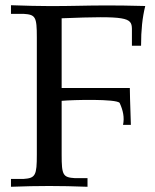

<svg xmlns="http://www.w3.org/2000/svg" viewBox="-20 -713 595 735"><path d="M216 -120V-327C259 -331 426 -335 438 -319C451 -291 457 -263 451 -235H481C478 -328 477 -358 477 -376H216V-643C466 -653 484 -646 485 -603V-538H520C520 -598 525 -646 536 -690C283 -697 264 -684 22 -693V-660H70C116 -657 121 -649 121 -570V-121C121 -42 116 -31 70 -28H22V2C129 -2 207 -2 315 2V-31H267C221 -34 216 -42 216 -121Z"/></svg>

Font: Asana Math
Style: Regular
Weight: 400
Version: Version 000.958